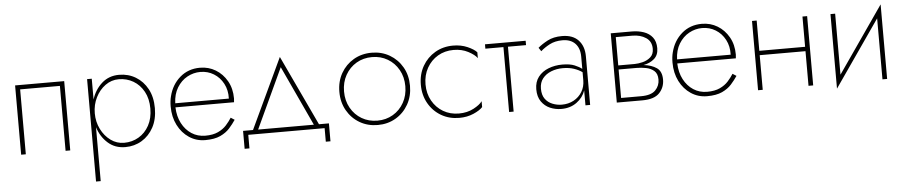

<svg xmlns="http://www.w3.org/2000/svg" viewBox="-42 -773 5988 1270"><g transform="rotate(-5 2952.5 -137.5)"><path d="M401 -460V0H370V-431H106V0H75V-460Z M584 220H553V-460H584V-322Q604 -386 651 -428Q698 -470 766 -470Q827 -470 876 -440.5Q925 -411 954 -357.5Q983 -304 983 -230Q983 -156 954 -102.5Q925 -49 876 -19.5Q827 10 766 10Q698 10 651 -32Q604 -74 584 -138ZM953 -230Q953 -295 927 -342.5Q901 -390 857.5 -415.5Q814 -441 761 -441Q712 -441 672 -412Q632 -383 608 -335Q584 -287 584 -230Q584 -173 608 -125Q632 -77 672 -48Q712 -19 761 -19Q814 -19 857.5 -44.5Q901 -70 927 -117.5Q953 -165 953 -230Z M1502 -107Q1484 -80 1460 -53Q1436 -26 1397.5 -8Q1359 10 1297 10Q1238 10 1190.5 -21.5Q1143 -53 1115.5 -107.5Q1088 -162 1088 -231Q1088 -269 1096 -299Q1115 -375 1170 -422.5Q1225 -470 1303 -470Q1360 -470 1406.5 -442Q1453 -414 1481.5 -364Q1510 -314 1510 -248Q1510 -236 1508 -223H1119Q1121 -163 1145 -117Q1169 -71 1209 -45Q1249 -19 1300 -19Q1351 -19 1385 -35Q1419 -51 1440.5 -75Q1462 -99 1477 -123ZM1303 -442Q1257 -442 1216 -419.5Q1175 -397 1148.5 -353.5Q1122 -310 1120 -250H1476Q1478 -306 1455 -349.5Q1432 -393 1392 -417.5Q1352 -442 1303 -442Z M2090 0H1583V90H1551V-29H1617L1836 -495L2055 -29H2121V90H2090ZM1836 -427 1651 -29H2021Z M2208 -230Q2208 -300 2239 -354Q2270 -408 2323 -439Q2376 -470 2443 -470Q2509 -470 2562 -439Q2615 -408 2646 -354Q2677 -300 2677 -230Q2677 -161 2646 -106.5Q2615 -52 2562 -21Q2509 10 2443 10Q2376 10 2323 -21Q2270 -52 2239 -106.5Q2208 -161 2208 -230ZM2239 -230Q2239 -169 2266 -121Q2293 -73 2339 -46Q2385 -19 2443 -19Q2500 -19 2546 -46Q2592 -73 2619 -121Q2646 -169 2646 -230Q2646 -291 2619 -339Q2592 -387 2546 -414Q2500 -441 2443 -441Q2385 -441 2339 -414Q2293 -387 2266 -339Q2239 -291 2239 -230Z M2780 -230Q2780 -169 2807 -121Q2834 -73 2880 -46Q2926 -19 2984 -19Q3039 -19 3081.5 -41.5Q3124 -64 3140 -87V-48Q3121 -27 3078.5 -8.5Q3036 10 2984 10Q2917 10 2864 -21Q2811 -52 2780 -106.5Q2749 -161 2749 -230Q2749 -300 2780 -354Q2811 -408 2864 -439Q2917 -470 2984 -470Q3036 -470 3078.5 -451.5Q3121 -433 3140 -412V-373Q3124 -396 3081.5 -418.5Q3039 -441 2984 -441Q2926 -441 2880 -414Q2834 -387 2807 -339Q2780 -291 2780 -230Z M3195 -460H3465V-431H3345V0H3315V-431H3195Z M3562 -382 3546 -406Q3571 -428 3610.5 -449Q3650 -470 3707 -470Q3778 -470 3815.5 -430Q3853 -390 3853 -323V0H3822V-99Q3806 -52 3763.5 -21Q3721 10 3662 10Q3622 10 3587 -5Q3552 -20 3529.5 -52Q3507 -84 3507 -134Q3507 -183 3532.5 -216Q3558 -249 3600.5 -265.5Q3643 -282 3692 -282Q3743 -282 3774 -269Q3805 -256 3822 -242V-323Q3822 -379 3792 -410.5Q3762 -442 3707 -442Q3658 -442 3622 -423Q3586 -404 3562 -382ZM3538 -135Q3538 -93 3556.5 -67.5Q3575 -42 3605 -30Q3635 -18 3667 -18Q3711 -18 3746 -37Q3781 -56 3801.5 -89.5Q3822 -123 3822 -166V-220Q3800 -236 3768 -247Q3736 -258 3694 -258Q3652 -258 3616.5 -244Q3581 -230 3559.5 -203Q3538 -176 3538 -135Z M4030 -460H4170Q4213 -460 4249 -447.5Q4285 -435 4306.5 -407.5Q4328 -380 4328 -335Q4328 -290 4299.5 -265Q4271 -240 4228 -232Q4281 -226 4314.5 -203Q4348 -180 4348 -125Q4348 -73 4313.5 -36.5Q4279 0 4200 0H4030ZM4170 -432H4061V-244H4170Q4194 -244 4224 -251.5Q4254 -259 4276 -278.5Q4298 -298 4298 -334Q4298 -383 4261 -407.5Q4224 -432 4170 -432ZM4180 -217H4061V-28H4194Q4261 -28 4289.5 -57.5Q4318 -87 4318 -128Q4318 -167 4296 -186Q4274 -205 4242 -211Q4210 -217 4180 -217Z M4834 -107Q4816 -80 4792 -53Q4768 -26 4729.5 -8Q4691 10 4629 10Q4570 10 4522.5 -21.5Q4475 -53 4447.5 -107.5Q4420 -162 4420 -231Q4420 -269 4428 -299Q4447 -375 4502 -422.5Q4557 -470 4635 -470Q4692 -470 4738.5 -442Q4785 -414 4813.5 -364Q4842 -314 4842 -248Q4842 -236 4840 -223H4451Q4453 -163 4477 -117Q4501 -71 4541 -45Q4581 -19 4632 -19Q4683 -19 4717 -35Q4751 -51 4772.5 -75Q4794 -99 4809 -123ZM4635 -442Q4589 -442 4548 -419.5Q4507 -397 4480.5 -353.5Q4454 -310 4452 -250H4808Q4810 -306 4787 -349.5Q4764 -393 4724 -417.5Q4684 -442 4635 -442Z M4968 -460H4999V-259H5303V-460H5334V0H5303V-230H4999V0H4968Z M5520 -460V-55L5825 -495V0H5794V-405L5489 35V-460Z"/></g></svg>

Font: Jost* Thin
Style: Regular
Weight: 200
Version: Version 3.7